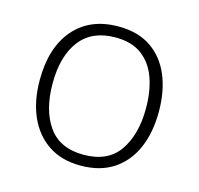

<svg xmlns="http://www.w3.org/2000/svg" viewBox="-86 -632 758 733"><g transform="rotate(15 293.0 -265.5)"><path d="M528.3 -266.1Q528.3 -184.1 501.5 -122.1Q474.6 -60.1 421.9 -25.1Q369.1 9.8 291.5 9.8Q217.3 9.8 165 -24.9Q112.8 -59.6 85.2 -121.6Q57.6 -183.6 57.6 -266.1Q57.6 -394.5 120.8 -467.8Q184.1 -541 296.4 -541Q373.5 -541 425 -505.9Q476.6 -470.7 502.4 -408.9Q528.3 -347.2 528.3 -266.1ZM108.4 -266.1Q108.4 -161.1 153.3 -97.2Q198.2 -33.2 292.5 -33.2Q388.2 -33.2 432.9 -97.7Q477.5 -162.1 477.5 -266.1Q477.5 -333 459 -385.3Q440.4 -437.5 400.4 -467.5Q360.4 -497.6 295.9 -497.6Q203.1 -497.6 155.8 -436Q108.4 -374.5 108.4 -266.1Z"/></g></svg>

Font: Open Sans Light
Style: Regular
Weight: 300
Designer: Monotype Design Team
Foundry: Monotype Imaging Inc.
Version: Version 3.000; ttfautohint (v1.8.4)